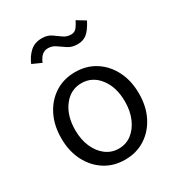

<svg xmlns="http://www.w3.org/2000/svg" viewBox="-167 -789 833 903"><g transform="rotate(-30 250.0 -337.5)"><path d="M250 8Q188 8 140.5 -22.5Q93 -53 66 -106.5Q39 -160 39 -229Q39 -299 66 -352.5Q93 -406 140.5 -436.5Q188 -467 250 -467Q312 -467 359.5 -436.5Q407 -406 434 -352.5Q461 -299 461 -229Q461 -160 434 -106.5Q407 -53 359.5 -22.5Q312 8 250 8ZM250 -52Q290 -52 320 -75Q350 -98 367.5 -138Q385 -178 385 -230Q385 -308 347 -357.5Q309 -407 250 -407Q191 -407 153 -357.5Q115 -308 115 -230Q115 -178 132.5 -138Q150 -98 180.5 -75Q211 -52 250 -52ZM375 -677 421 -649Q399 -607 378.5 -590.5Q358 -574 328 -574Q298 -574 277 -587.5Q256 -601 237.5 -614.5Q219 -628 196 -628Q179 -628 165.5 -618Q152 -608 140 -581L91 -603Q105 -637 130 -660Q155 -683 194 -683Q224 -683 244 -669.5Q264 -656 282 -642.5Q300 -629 324 -629Q340 -629 350.5 -639Q361 -649 375 -677Z"/></g></svg>

Font: Ligconsolata
Style: Regular
Weight: 400
Monospace: yes
Designer: Raph Levien, Cyreal, Brenton Simpson
Foundry: Raph Levien, Cyreal, Google
Version: Version 3.001; ttfautohint (v1.8.2.53-6de2)